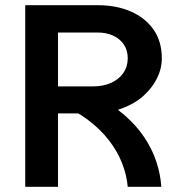

<svg xmlns="http://www.w3.org/2000/svg" viewBox="-20 -718 690 738"><path d="M167 -282V-386H338Q377 -386 407 -399.5Q437 -413 454 -437.5Q471 -462 471 -494Q471 -525 456 -547Q441 -569 415 -581Q389 -593 356 -593H167V-698H356Q427 -698 482.5 -674Q538 -650 570 -604.5Q602 -559 602 -494Q602 -454 583 -416Q564 -378 529 -347.5Q494 -317 444 -299.5Q394 -282 331 -282ZM77 0V-698H203V0ZM471 0Q467 -46 449 -91.5Q431 -137 398.5 -179Q366 -221 319 -256.5Q272 -292 209 -318L349 -348Q412 -316 458 -276Q504 -236 534.5 -190.5Q565 -145 581 -96.5Q597 -48 600 0Z"/></svg>

Font: Azeret Mono Medium
Style: Regular
Weight: 500
Designer: Martin Vácha
Foundry: Displaay
Version: Version 1.002